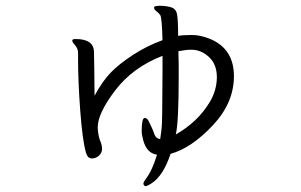

<svg xmlns="http://www.w3.org/2000/svg" viewBox="-20 -562 1040 664"><path d="M640 -390Q624 -390 597 -385Q598 -363 598 -340V-295Q598 -139 588 -97Q664 -140 706 -210Q729 -249 730 -293V-295Q730 -339 703 -364.5Q676 -390 642 -390ZM470 -109Q470 -153 480 -154H481Q489 -154 494.5 -142.5Q500 -131 504.5 -121.5Q509 -112 514 -97.5Q519 -83 534 -81Q534 -83 537.5 -106.5Q541 -130 541 -181L542 -314V-369Q439 -329 378.5 -249.5Q318 -170 318 -122V-118Q320 -90 326.5 -75Q333 -60 333 -47Q333 -34 322.5 -24Q312 -14 297.5 -14Q283 -14 277 -35Q265 -78 257.5 -179Q250 -280 250 -356V-378Q250 -394 240 -405Q230 -416 230 -421V-423Q231 -427 242 -427Q305 -427 305 -381Q305 -375 306 -328Q307 -281 307 -231Q334 -281 363 -311Q392 -341 440.5 -372.5Q489 -404 542 -423Q540 -502 534 -510Q528 -518 520.5 -523.5Q513 -529 513 -535V-537Q514 -542 533.5 -542Q553 -542 571 -537Q589 -532 592.5 -511.5Q596 -491 596 -438Q614 -441 644 -441Q674 -441 710 -426Q789 -391 789 -298.5Q789 -206 715.5 -128Q642 -50 570 -30Q544 47 504 72Q489 82 482 82Q476 78 476 73Q476 68 484 57Q506 29 523 -27Q487 -32 475 -78Q470 -97 470 -109Z"/></svg>

Font: LXGW WenKai
Style: Regular
Weight: 400
Designer: LXGW / Fontworks Inc.
Foundry: LXGW / Fontworks Inc.
Version: Version 1.520; June 14, 2025